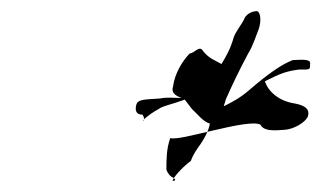

<svg xmlns="http://www.w3.org/2000/svg" viewBox="-20 -729 577 345"><path d="M225 -541C222 -530 225 -523 236 -523C243 -513 235 -507 239 -515C258 -531 263 -531 268 -535C278 -540 287 -541 312 -550L325 -533C333 -526 345 -510 357 -507C356 -497 348 -480 336 -464C329 -454 325 -446 323 -440C306 -427 292 -411 290 -404C300 -404 291 -410 291 -410C287 -411 282 -416 279 -424C279 -442 279 -462 286 -481C301 -474 426 -517 448 -505C455 -490 485 -496 494 -496C509 -498 527 -508 533 -519C537 -531 531 -539 510 -543C482 -547 462 -564 456 -583C484 -597 494 -601 517 -604C535 -604 538 -603 537 -613C541 -625 516 -621 506 -621C485 -613 459 -594 430 -569C412 -553 396 -545 382 -538L386 -551C397 -576 411 -605 426 -633C433 -643 443 -672 445 -677C450 -692 448 -707 442 -709C432 -709 421 -703 418 -693C414 -685 404 -673 400 -662C394 -641 387 -629 378 -614C364 -622 357 -623 345 -637C339 -649 329 -633 321 -633C308 -620 294 -597 291 -574C287 -562 295 -555 317 -550C334 -545 349 -540 357 -533C352 -543 347 -552 338 -560C313 -547 293 -557 267 -552C240 -550 228 -551 225 -541Z"/></svg>

Font: Zinc
Style: Obl
Weight: 400
Version: Version 1